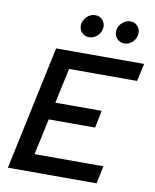

<svg xmlns="http://www.w3.org/2000/svg" viewBox="-98 -994 863 1068"><g transform="rotate(10 333.5 -460.0)"><path d="M21 0ZM21 0 170 -700H667L645 -600H261L218 -402H480L460 -304H198L154 -100H543L522 0ZM339 -793Q316 -793 299.5 -809Q283 -825 283 -849Q283 -874 301 -894L304 -898Q325 -920 354 -920Q377 -920 393 -903.5Q409 -887 409 -864Q409 -850 403 -837Q397 -824 387.5 -814Q378 -804 365 -798.5Q352 -793 339 -793ZM538 -793Q514 -793 498 -809.5Q482 -826 482 -849Q482 -876 499 -894L503 -898Q524 -920 552 -920Q575 -920 591 -903.5Q607 -887 607 -864Q607 -836 586.5 -814.5Q566 -793 538 -793Z"/></g></svg>

Font: Rosa Sans Medium
Style: Italic
Weight: 500
Italic angle: -12°
Designer: Pentagram / MCKL
Foundry: Pentagram / MCKL
Version: Version 1.005;September 16, 2019;FontCreator 11.5.0.2425 64-